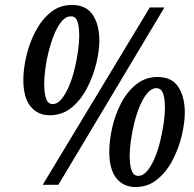

<svg xmlns="http://www.w3.org/2000/svg" viewBox="-20 -744 781 773"><path d="M180 -280Q132 -280 103 -315.5Q74 -351 74 -422Q74 -466 86 -518Q98 -570 122.5 -617Q147 -664 183.5 -694Q220 -724 270 -724Q327 -724 353.5 -684Q380 -644 380 -581Q380 -539 367.5 -488Q355 -437 330.5 -389.5Q306 -342 268.5 -311Q231 -280 180 -280ZM152 0 583 -714H642L215 0ZM192 -325Q211 -325 227.5 -345Q244 -365 257.5 -396.5Q271 -428 280 -465Q289 -502 294 -537.5Q299 -573 299 -600Q299 -637 291.5 -658Q284 -679 265 -678Q245 -678 228.5 -658.5Q212 -639 199 -607.5Q186 -576 176.5 -539.5Q167 -503 162.5 -467.5Q158 -432 158 -406Q158 -369 165.5 -347Q173 -325 192 -325ZM526 9Q477 9 448.5 -26.5Q420 -62 420 -132Q420 -177 431.5 -229Q443 -281 467 -327.5Q491 -374 528 -404Q565 -434 614 -434Q672 -434 698 -394Q724 -354 724 -291Q724 -250 712 -199Q700 -148 675.5 -100.5Q651 -53 613.5 -22Q576 9 526 9ZM536 -36Q556 -36 572.5 -55.5Q589 -75 602.5 -107Q616 -139 625 -175.5Q634 -212 639 -248Q644 -284 644 -310Q644 -347 636.5 -368Q629 -389 609 -389Q590 -389 573.5 -369.5Q557 -350 543.5 -318.5Q530 -287 521 -250.5Q512 -214 507 -178.5Q502 -143 502 -118Q502 -79 510 -57.5Q518 -36 536 -36Z"/></svg>

Font: Noto Serif ExtraCondensed SemiBold
Style: Italic
Weight: 600
Width: 2
Italic angle: -12°
Designer: Monotype Design Team
Foundry: Monotype Imaging Inc.
Version: Version 2.013